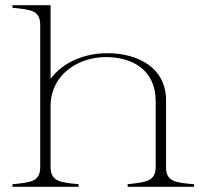

<svg xmlns="http://www.w3.org/2000/svg" viewBox="-20 -720 787 740"><path d="M28 -10V0H283V-10C212 -17 175 -20 175 -77V-314C177 -435 284 -500 388 -500C487 -500 580 -453 580 -330V-77C580 -21 544 -18 472 -10V0H728V-10C656 -16 619 -20 620 -77V-333C620 -461 509 -515 394 -515C310 -515 224 -483 175 -416V-700H28V-690C100 -683 135 -680 135 -623V-77C135 -20 100 -17 28 -10Z"/></svg>

Font: Sprat Thin
Style: Regular
Weight: 100
Designer: Ethan Nakache
Foundry: Collletttivo
Version: Version 2.000;Glyphs 3.2 (3217)